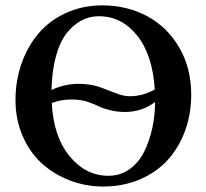

<svg xmlns="http://www.w3.org/2000/svg" viewBox="-20 -678 761 708"><path d="M170.9 -297.9Q177.2 -174.3 236.6 -102.1Q295.9 -29.8 379.9 -29.8Q423.8 -29.8 458 -54.4Q492.2 -79.1 512 -119.4Q531.7 -159.7 541.7 -206.3Q551.8 -252.9 551.8 -301.8Q502.9 -265.1 440.9 -265.1Q412.1 -265.1 386.5 -271.5Q360.8 -277.8 345 -285.6Q329.1 -293.5 307.6 -301Q286.1 -308.6 265.1 -310.1Q214.4 -314.9 170.9 -297.9ZM550.8 -348.1Q542.5 -476.6 485.4 -547.4Q428.2 -618.2 344.2 -618.2Q310.1 -618.2 280 -602.3Q250 -586.4 225.3 -554.9Q200.7 -523.4 186 -469.7Q171.4 -416 169.9 -346.2Q225.6 -372.6 288.1 -368.2Q323.2 -366.2 354 -354.7Q384.8 -343.3 409.9 -333.3Q435.1 -323.2 459 -323.2Q506.3 -323.2 550.8 -348.1ZM37.1 -309.1Q37.1 -379.9 59.3 -443.4Q81.5 -506.8 121.8 -554.4Q162.1 -602.1 223.1 -630.1Q284.2 -658.2 356.9 -658.2Q447.8 -658.2 522 -618.7Q596.2 -579.1 640.6 -503.4Q685.1 -427.7 685.1 -329.1Q685.1 -256.8 662.1 -194.8Q639.2 -132.8 597.7 -87.4Q556.2 -42 494.9 -16.1Q433.6 9.8 359.9 9.8Q295.9 9.8 237.3 -12.7Q178.7 -35.2 134.3 -75.4Q89.8 -115.7 63.5 -176.5Q37.1 -237.3 37.1 -309.1Z"/></svg>

Font: Common Serif SemiBold
Style: Regular
Weight: 600
Designer: Philipp H. Poll, Khaled Hosny
Foundry: Stefan Peev, Context Ltd.
Version: Version 1.026